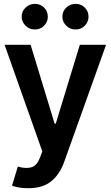

<svg xmlns="http://www.w3.org/2000/svg" viewBox="-20 -780 579 1004"><path d="M127.4 204.1Q101.1 204.6 78.6 200.4Q56.2 196.3 43 190.9L73.2 90.8L79.6 92.8Q118.7 103 146.2 94.2Q173.8 85.4 190.4 41L201.2 11.7L3.9 -545.9H140.1L265.6 -133.3H271.5L397.5 -545.9H534.7L315.9 65.9Q293 131.3 247.8 168Q202.6 204.6 127.4 204.1ZM162.1 -626Q134.3 -625.5 113.8 -645.5Q93.3 -665.5 93.3 -692.4Q93.3 -721.2 113.8 -740.5Q134.3 -759.8 162.1 -759.8Q190.9 -759.8 210.4 -740.5Q230 -721.2 230 -692.4Q230 -665.5 210.4 -645.5Q190.9 -625.5 162.1 -626ZM375 -626Q347.2 -625.5 326.7 -645.5Q306.2 -665.5 306.2 -692.4Q306.2 -721.2 326.7 -740.5Q347.2 -759.8 375 -759.8Q403.8 -759.8 423.3 -740.5Q442.9 -721.2 442.9 -692.4Q442.9 -665.5 423.3 -645.5Q403.8 -625.5 375 -626Z"/></svg>

Font: Inter Tight SemiBold
Style: Regular
Weight: 600
Designer: Rasmus Andersson
Foundry: rsms
Version: Version 3.004; ttfautohint (v1.8.4.7-5d5b)